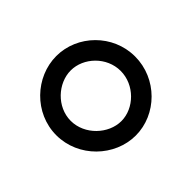

<svg xmlns="http://www.w3.org/2000/svg" viewBox="-88 -808 565 565"><g transform="rotate(-45 194.0 -525.5)"><path d="M30 -526C30 -434 108 -360 195 -360C282 -360 358 -434 358 -526C358 -618 282 -691 195 -691C108 -691 30 -618 30 -526ZM90 -526C90 -584 142 -631 195 -631C248 -631 298 -584 298 -526C298 -468 248 -420 195 -420C142 -420 90 -468 90 -526Z"/></g></svg>

Font: Charger Sport
Style: Nrw
Weight: 400
Designer: Jasper
Foundry: Cannot Into Space Fonts
Version: Version 1.1